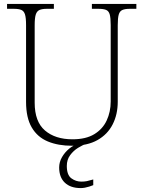

<svg xmlns="http://www.w3.org/2000/svg" viewBox="-20 -734 731 980"><path d="M348 10Q277 10 224 -12Q171 -34 142 -83.5Q113 -133 113 -214V-606Q113 -643 107.5 -660.5Q102 -678 88.5 -683.5Q75 -689 51 -689H16V-714H255V-689H219Q195 -689 181.5 -683Q168 -677 162.5 -659.5Q157 -642 157 -605V-210Q157 -113 209.5 -68Q262 -23 350 -23Q418 -23 461 -49Q504 -75 524.5 -119Q545 -163 545 -216V-606Q545 -643 540 -660.5Q535 -678 521.5 -683.5Q508 -689 483 -689H449V-714H676V-689H642Q618 -689 604.5 -683Q591 -677 586 -659.5Q581 -642 581 -605V-215Q581 -150 555 -99Q529 -48 477.5 -19Q426 10 348 10ZM392 226Q340 226 311 198.5Q282 171 282 121Q282 93 296.5 68Q311 43 333.5 24.5Q356 6 381 0H421Q402 6 378.5 20.5Q355 35 338 58Q321 81 321 113Q321 159 344 176Q367 193 395 193Q411 193 423.5 190.5Q436 188 456 182V211Q446 215 435 218.5Q424 222 413 224Q402 226 392 226Z"/></svg>

Font: Noto Rashi Hebrew ExtraLight
Style: Regular
Weight: 250
Version: Version 1.006